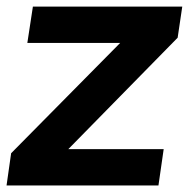

<svg xmlns="http://www.w3.org/2000/svg" viewBox="-23 -570 590 590"><path d="M11.2 -99.1 346.2 -438H61L78.1 -549.8H537.1L522.9 -454.1L187 -111.8H480L463.9 0H-2.9Z"/></svg>

Font: Oakes Grotesk
Style: SemiBold Italic
Weight: 600
Designer: Samuel Oakes
Foundry: Samuel Oakes
Version: Version 1.0 | wf-rip DC20170320